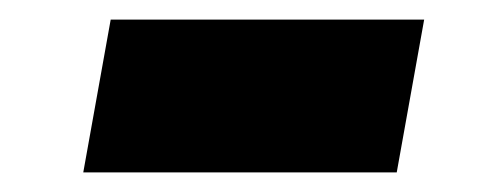

<svg xmlns="http://www.w3.org/2000/svg" viewBox="-20 -406 501 196"><path d="M65 -230H385L413 -386H93Z"/></svg>

Font: Fixel Display 20240404 Black
Style: Italic
Weight: 900
Italic angle: -10°
Designer: AlfaBravo + MacPaw
Foundry: Kyrylo Tkachov, Marchela Mozhyna, Serhii Makarenko, Maria Weinstein, Zakhar Kryvoshyya
Version: Version 1.211;Glyphs 3.2 (3225)